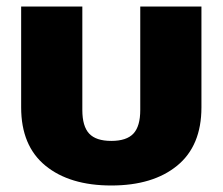

<svg xmlns="http://www.w3.org/2000/svg" viewBox="-20 -560 684 590"><path d="M45 -230V-540H233V-222Q233 -172 254 -149.5Q275 -127 322 -127Q369 -127 390 -149.5Q411 -172 411 -222V-540H599V-230Q599 -112 524.5 -51Q450 10 322 10Q194 10 119.5 -51Q45 -112 45 -230Z"/></svg>

Font: Kanit Bold
Style: Regular
Weight: 700
Designer: Katatrad Team
Foundry: CadsonDemak
Version: Version 1.000